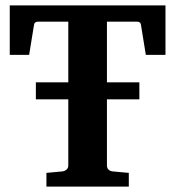

<svg xmlns="http://www.w3.org/2000/svg" viewBox="-20 -691 648 711"><path d="M592.8 -487.8H520L502 -599.1Q500.5 -610.8 487.8 -610.8H376V-386.2H496.1V-323.2H376V-78.1Q376 -68.4 382.1 -62.7Q388.2 -57.1 397.9 -56.2L457 -50.8V0H151.9V-50.8L210 -56.2Q219.7 -57.1 226.3 -63Q232.9 -68.8 232.9 -78.1V-323.2H112.8V-386.2H232.9V-610.8H121.1Q107.4 -610.8 106 -599.1L87.9 -487.8H16.1V-670.9H592.8Z"/></svg>

Font: Veleka
Style: Bold
Weight: 700
Designer: Stefan Peev, Context Ltd, 2016; SIL International, 1997-2014.
Foundry: Stefan Peev, Context Ltd, 2016
Version: Version 1.000